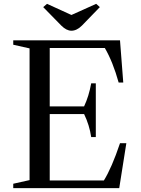

<svg xmlns="http://www.w3.org/2000/svg" viewBox="-20 -980 732 1000"><path d="M526 -730H239V-426H418Q443 -479 455 -546H479V-266H455Q446 -328 418 -386H239V-40H521Q562 -106 605 -234H638L601 0H49V-23L134 -42V-728L49 -747V-770H605L622 -550H598Q568 -658 526 -730ZM352 -820Q326 -820 299 -847L205 -943L225 -960L352 -902L481 -960L500 -943L407 -847Q380 -820 352 -820Z"/></svg>

Font: Libre Caslon Text
Style: Regular
Weight: 400
Designer: Pablo Impallari, Rodrigo Fuenzalida
Foundry: Pablo Impallari, Rodrigo Fuenzalida
Version: Version 1.002